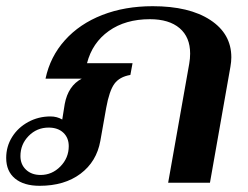

<svg xmlns="http://www.w3.org/2000/svg" viewBox="-41 -590 801 620"><path d="M-21 -80Q-21 -117 -2 -147.5Q17 -178 50 -196Q83 -214 122 -214Q143 -214 160 -204L168 -254Q179 -313 223 -336H106Q121 -407 168.5 -460Q216 -513 289 -541.5Q362 -570 452 -570Q570 -570 638 -525.5Q706 -481 706 -405Q706 -391 703 -374L637 0H502L570 -384Q573 -401 573 -417Q573 -470 539 -499Q505 -528 443 -528Q364 -528 310.5 -490Q257 -452 240 -386H387L380 -348Q345 -342 328.5 -319.5Q312 -297 302 -242L283 -135Q271 -68 219 -29Q167 10 87 10Q36 10 7.5 -13.5Q-21 -37 -21 -80ZM181 -118Q181 -145 163.5 -161.5Q146 -178 116 -178Q78 -178 51.5 -151Q25 -124 25 -86Q25 -59 43 -42Q61 -25 90 -25Q127 -25 154 -52.5Q181 -80 181 -118Z"/></svg>

Font: Fahkwang SemiBold
Style: Italic
Weight: 600
Italic angle: -10°
Version: Version 1.000; ttfautohint (v1.6)